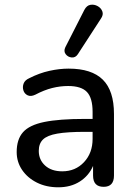

<svg xmlns="http://www.w3.org/2000/svg" viewBox="-20 -788 575 817"><path d="M311 -557Q301 -542 285 -543.5Q269 -545 259.5 -557.5Q250 -570 258 -587L339 -746Q349 -765 365 -767.5Q381 -770 395.5 -762Q410 -754 415.5 -739.5Q421 -725 409 -708ZM228 9Q177 9 137 -11Q97 -31 74 -65Q51 -99 51 -141Q51 -195 78 -225.5Q105 -256 168.5 -269Q232 -282 341 -282H374V-312Q374 -371 350 -396.5Q326 -422 270 -422Q236 -422 202 -413.5Q168 -405 130 -385Q111 -376 97.5 -382.5Q84 -389 79.5 -403.5Q75 -418 80.5 -432.5Q86 -447 104 -455Q147 -477 190 -486.5Q233 -496 272 -496Q370 -496 417.5 -449Q465 -402 465 -303V-41Q465 7 421 7Q376 7 376 -41V-82Q358 -40 319.5 -15.5Q281 9 228 9ZM374 -227H342Q267 -227 224 -219.5Q181 -212 163 -194.5Q145 -177 145 -146Q145 -108 172 -83.5Q199 -59 245 -59Q301 -59 337.5 -98Q374 -137 374 -197Z"/></svg>

Font: Chiron GoRound TC
Style: Regular
Weight: 400
Designer: Ryoko NISHIZUKA 西塚涼子 (kana, bopomofo & ideographs); Paul D. Hunt (Latin, Greek & Cyrillic); Sandoll Communications 산돌커뮤니
Foundry: Adobe
Version: Version 1.000;hotconv 1.1.1;makeotfexe 2.6.0